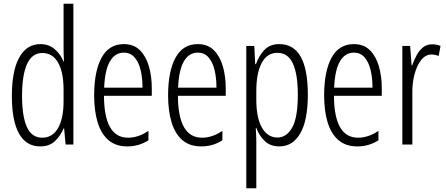

<svg xmlns="http://www.w3.org/2000/svg" viewBox="-20 -780 2406 1036"><path d="M197 10Q121 10 82.5 -59.5Q44 -129 44 -262Q44 -398 84 -470Q124 -542 198 -542Q244 -542 276 -514Q308 -486 322 -449H325Q324 -469 323.5 -486Q323 -503 323 -520V-760H376V0H334L326 -87H323Q307 -48 277 -19Q247 10 197 10ZM208 -37Q263 -37 293 -88.5Q323 -140 323 -233V-295Q323 -390 293.5 -442Q264 -494 208 -494Q153 -494 126 -434.5Q99 -375 99 -262Q99 -153 125 -95Q151 -37 208 -37Z M648 -542Q702 -542 735 -509Q768 -476 783.5 -422Q799 -368 799 -305V-263H541Q542 -37 671 -37Q727 -37 781 -74V-23Q756 -7 727.5 1.5Q699 10 667 10Q604 10 564.5 -24.5Q525 -59 506.5 -121Q488 -183 488 -265Q488 -395 528 -468.5Q568 -542 648 -542ZM648 -496Q601 -496 573.5 -449.5Q546 -403 542 -307H749Q749 -358 739 -401Q729 -444 706.5 -470Q684 -496 648 -496Z M1047 -542Q1101 -542 1134 -509Q1167 -476 1182.5 -422Q1198 -368 1198 -305V-263H940Q941 -37 1070 -37Q1126 -37 1180 -74V-23Q1155 -7 1126.5 1.5Q1098 10 1066 10Q1003 10 963.5 -24.5Q924 -59 905.5 -121Q887 -183 887 -265Q887 -395 927 -468.5Q967 -542 1047 -542ZM1047 -496Q1000 -496 972.5 -449.5Q945 -403 941 -307H1148Q1148 -358 1138 -401Q1128 -444 1105.5 -470Q1083 -496 1047 -496Z M1487 -542Q1641 -542 1641 -270Q1641 -130 1600 -60Q1559 10 1488 10Q1438 10 1407.5 -20Q1377 -50 1363 -90H1360Q1361 -75 1362 -56.5Q1363 -38 1363 -19V236H1309V-532H1352L1357 -434H1361Q1378 -481 1407.5 -511.5Q1437 -542 1487 -542ZM1477 -495Q1421 -495 1392 -440Q1363 -385 1363 -289V-242Q1363 -144 1393.5 -91Q1424 -38 1477 -38Q1526 -38 1556.5 -91.5Q1587 -145 1587 -269Q1587 -379 1560.5 -437Q1534 -495 1477 -495Z M1889 -542Q1943 -542 1976 -509Q2009 -476 2024.5 -422Q2040 -368 2040 -305V-263H1782Q1783 -37 1912 -37Q1968 -37 2022 -74V-23Q1997 -7 1968.5 1.5Q1940 10 1908 10Q1845 10 1805.5 -24.5Q1766 -59 1747.5 -121Q1729 -183 1729 -265Q1729 -395 1769 -468.5Q1809 -542 1889 -542ZM1889 -496Q1842 -496 1814.5 -449.5Q1787 -403 1783 -307H1990Q1990 -358 1980 -401Q1970 -444 1947.5 -470Q1925 -496 1889 -496Z M2312 -541Q2322 -541 2334 -539Q2346 -537 2357 -532L2347 -478Q2340 -481 2329.5 -483.5Q2319 -486 2309 -486Q2276 -486 2252.5 -456Q2229 -426 2216.5 -378.5Q2204 -331 2205 -279V0H2151V-532H2193L2201 -427H2204Q2214 -456 2228 -482Q2242 -508 2262.5 -524.5Q2283 -541 2312 -541Z"/></svg>

Font: Noto Sans Gurmukhi ExtraCondensed Light
Style: Regular
Weight: 300
Width: 2
Designer: Jelle Bosma - Monotype Design Team
Foundry: Monotype Imaging Inc.
Version: Version 2.004; ttfautohint (v1.8.4.7-5d5b)